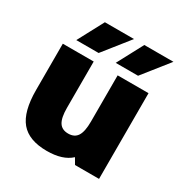

<svg xmlns="http://www.w3.org/2000/svg" viewBox="-165 -830 929 970"><g transform="rotate(30 300.0 -345.0)"><path d="M399.9 0 379.9 -34.2Q332.5 9.8 240.2 9.8Q135.3 9.8 87.6 -47.1Q40 -104 40 -230V-500H220.2V-230Q220.2 -172.4 236.8 -146.2Q253.4 -120.1 290 -120.1Q326.7 -120.1 343.3 -146.2Q359.9 -172.4 359.9 -230V-500H540V0ZM169.9 -700.2H339.8L220.2 -549.8H89.8ZM399.9 -700.2H569.8L450.2 -549.8H319.8Z"/></g></svg>

Font: Fivo Sans Heavy
Style: Regular
Weight: 900
Designer: Alexander Slobzheninov
Foundry: Alexander Slobzheninov
Version: 1.0